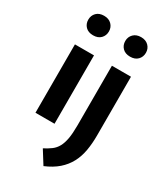

<svg xmlns="http://www.w3.org/2000/svg" viewBox="-234 -810 999 1160"><g transform="rotate(30 265.0 -230.0)"><path d="M69 -477H202V0H69ZM327 -477H460V-67Q460 -11 451.5 38Q443 87 421.5 127.5Q400 168 363.5 200Q327 232 272 255L215 164Q244 149 265.5 133Q287 117 300.5 92.5Q314 68 320.5 31.5Q327 -5 327 -60ZM64 -647Q64 -676 83 -695.5Q102 -715 136 -715Q169 -715 188.5 -695.5Q208 -676 208 -647Q208 -618 189 -598.5Q170 -579 136 -579Q102 -579 83 -598.5Q64 -618 64 -647ZM322 -647Q322 -676 341.5 -695.5Q361 -715 394 -715Q427 -715 446.5 -695.5Q466 -676 466 -647Q466 -618 447 -598.5Q428 -579 394 -579Q360 -579 341 -598.5Q322 -618 322 -647Z"/></g></svg>

Font: Mukta Vaani
Style: Bold
Weight: 700
Designer: Noopur Datye, Girish Dalvi, Yashodeep Gholap, Pallavi Karambelkar
Foundry: Ek Type
Version: Version 2.538;PS 1.000;hotconv 16.6.51;makeotf.lib2.5.65220;